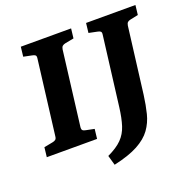

<svg xmlns="http://www.w3.org/2000/svg" viewBox="-129 -697 962 976"><g transform="rotate(-20 352.5 -209.5)"><path d="M17 0 23 -52 70 -61Q81 -63 87 -68Q93 -73 94 -85L144 -488Q146 -501 140.5 -505.5Q135 -510 123 -512L79 -521L85 -573H357L351 -521L304 -512Q294 -510 288 -505Q282 -500 280 -488L230 -85Q229 -72 234 -67.5Q239 -63 251 -61L295 -52L289 0ZM705 -573 699 -521 656 -512Q646 -510 640.5 -505Q635 -500 633 -488L588 -129Q581 -76 570 -32Q559 12 533.5 47.5Q508 83 459 109.5Q410 136 328 154L313 101Q364 77 391 49.5Q418 22 430.5 -17Q443 -56 450 -112L497 -488Q499 -501 493.5 -505.5Q488 -510 476 -512L432 -521L438 -573Z"/></g></svg>

Font: Yrsa
Style: Italic
Weight: 400
Italic angle: -7.10001°
Designer: Anna Giedrys (Yrsa+Rasa design), David Brezina (Yrsa art-direction, Rasa art-direction, design)
Foundry: Rosetta Type Foundry
Version: Version 2.004